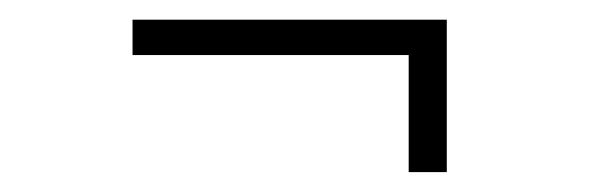

<svg xmlns="http://www.w3.org/2000/svg" viewBox="-20 -259 608 196"><path d="M115.3 -238.9H436.1V-83.3H397.2V-202.8H115.3Z"/></svg>

Font: Sree Krushnadevaraya
Style: Regular
Weight: 400
Designer: Purushoth Kumar Guthula
Foundry: Andhrapradesh Society for Knowledge Networks
Version: Version 1.0.5; ttfautohint (v1.2.42-39fb)